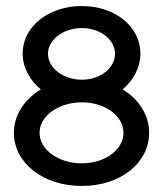

<svg xmlns="http://www.w3.org/2000/svg" viewBox="-20 -605 536 636"><path d="M26 -165C26 -66 122 11 251 11C380 11 474 -66 474 -165C474 -225 439 -277 386 -309C421 -338 445 -380 445 -428C445 -517 361 -585 251 -585C141 -585 55 -517 55 -428C55 -381 79 -339 115 -309C63 -277 26 -226 26 -165ZM111 -165C111 -221 174 -266 251 -266C328 -266 389 -221 389 -165C389 -109 328 -64 251 -64C174 -64 111 -109 111 -165ZM139 -427C139 -473 189 -512 251 -512C313 -512 361 -473 361 -427C361 -380 313 -341 251 -341C189 -341 139 -380 139 -427Z"/></svg>

Font: Charger Sport
Style: SeBdExt
Weight: 600
Designer: Jasper
Foundry: Cannot Into Space Fonts
Version: Version 1.1